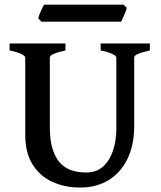

<svg xmlns="http://www.w3.org/2000/svg" viewBox="-20 -805 704 839"><path d="M330.1 14.6Q263.2 14.6 208.7 -10.3Q154.3 -35.2 122.3 -86.4Q90.3 -137.7 90.3 -216.8V-554.2Q90.3 -560.1 73.7 -568.8Q57.1 -577.6 22 -584.5V-615.2H266.1V-584.5Q197.8 -569.8 197.8 -554.2V-246.1Q197.8 -152.3 235.4 -101.8Q272.9 -51.3 356.4 -51.3Q402.8 -51.3 431.9 -78.6Q460.9 -106 474.6 -149.2Q488.3 -192.4 488.3 -240.7V-554.2Q488.3 -560.1 471.7 -568.8Q455.1 -577.6 419.9 -584.5V-615.2H634.8V-584.5Q566.4 -569.8 566.4 -554.2V-255.9Q566.4 -170.4 536.6 -109.9Q506.8 -49.3 453.6 -17.3Q400.4 14.6 330.1 14.6ZM160.6 -710.4 147 -725.1Q149.4 -735.8 158.2 -755.6Q167 -775.4 171.9 -784.7H520L534.2 -770.5Q531.7 -759.8 522.7 -739.5Q513.7 -719.2 509.8 -710.4Z"/></svg>

Font: David Libre Medium
Style: Regular
Weight: 500
Designer: Ismar David, J. Victor Gaultney, Annie Olsen and Meir Sadan
Foundry: Monotype Imaging Inc. & SIL International
Version: Version 1.100; ttfautohint (v1.8.4.7-5d5b)